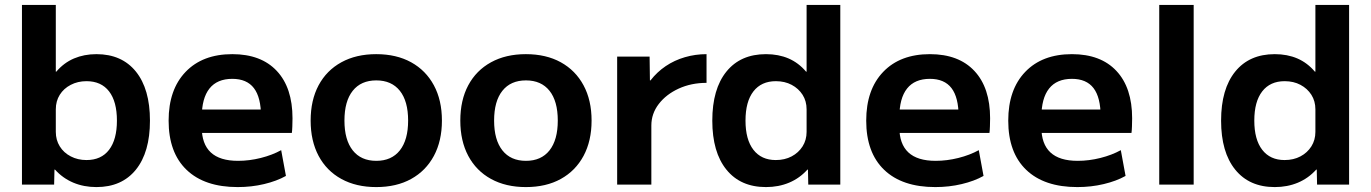

<svg xmlns="http://www.w3.org/2000/svg" viewBox="-20 -750 5571 780"><path d="M371.7 10Q320.5 10 277.7 -8Q234.9 -26.1 203.3 -61.1H201.3L199.9 0H69.2V-730H206.7V-458.9H208.7Q239.4 -494.9 280.6 -512.5Q321.9 -530 371.7 -530Q474.9 -530 532.1 -459.2Q589.2 -388.3 589.2 -260Q589.2 -131.7 532.1 -60.8Q474.9 10 371.7 10ZM331.3 -99.8Q391.3 -99.8 423.1 -141.4Q455 -183.1 455 -260Q455 -337.3 423.2 -378.7Q391.3 -420.2 331.3 -420.2Q295.9 -420.2 267.4 -405.3Q238.8 -390.5 222.8 -364.9Q206.7 -339.4 206.7 -305.7V-214.3Q206.7 -181.3 222.8 -155.4Q238.8 -129.5 267.4 -114.7Q295.9 -99.8 331.3 -99.8Z M945.7 10Q811 10 738 -60Q665 -130 665 -260Q665 -386 734 -458Q803 -530 923.7 -530Q1040.7 -530 1104.5 -461.8Q1168.3 -393.7 1168.3 -269.3Q1168.3 -254.7 1167.6 -236.7Q1167 -218.7 1165.6 -210H741.6V-305H1059.4L1040.4 -276Q1040.4 -354.3 1011.5 -392Q982.7 -429.7 923.7 -429.7Q862.3 -429.7 831 -390.4Q799.6 -351 799.6 -273.3V-233.3Q799.6 -165 836.3 -130.8Q873 -96.6 947 -96.6Q993 -96.6 1039.5 -108.3Q1086 -120 1122.3 -140L1141.6 -35.3Q1104 -14.3 1053 -2.2Q1002 10 945.7 10Z M1508.4 10Q1426.9 10 1366.8 -23Q1306.7 -56 1274.3 -116.8Q1242 -177.7 1242 -260Q1242 -343 1274.3 -403.5Q1306.7 -464 1366.8 -497Q1426.8 -530 1508.3 -530Q1590.5 -530 1650.3 -497Q1710 -464 1742.6 -403.5Q1775.3 -343 1775.3 -260Q1775.3 -177.7 1742.7 -116.8Q1710 -56 1650.3 -23Q1590.7 10 1508.4 10ZM1508.7 -96.6Q1570.7 -96.6 1604.4 -139.1Q1638 -181.7 1638 -260.1Q1638 -339 1604.4 -381.2Q1570.7 -423.4 1508.7 -423.4Q1446.6 -423.4 1413 -381.2Q1379.3 -339 1379.3 -260.1Q1379.3 -181.7 1413 -139.1Q1446.6 -96.6 1508.7 -96.6Z M2116.4 10Q2034.9 10 1974.8 -23Q1914.7 -56 1882.3 -116.8Q1850 -177.7 1850 -260Q1850 -343 1882.3 -403.5Q1914.7 -464 1974.8 -497Q2034.8 -530 2116.3 -530Q2198.5 -530 2258.3 -497Q2318 -464 2350.6 -403.5Q2383.3 -343 2383.3 -260Q2383.3 -177.7 2350.7 -116.8Q2318 -56 2258.3 -23Q2198.7 10 2116.4 10ZM2116.7 -96.6Q2178.7 -96.6 2212.4 -139.1Q2246 -181.7 2246 -260.1Q2246 -339 2212.4 -381.2Q2178.7 -423.4 2116.7 -423.4Q2054.6 -423.4 2021 -381.2Q1987.3 -339 1987.3 -260.1Q1987.3 -181.7 2021 -139.1Q2054.6 -96.6 2116.7 -96.6Z M2487.2 0V-520H2619L2620.3 -423.4H2622.7Q2649.1 -457.5 2684.5 -481.4Q2719.9 -505.3 2762.3 -517.6Q2804.7 -530 2850.3 -530V-413.4Q2788.4 -413.4 2737.3 -390.1Q2686.3 -366.7 2656.2 -327.5Q2626.1 -288.3 2626.1 -240V0Z M3091.8 10Q2988.4 10 2931.1 -60.8Q2873.7 -131.7 2873.7 -260Q2873.7 -388.3 2931.1 -459.2Q2988.4 -530 3091.8 -530Q3142.7 -530 3183.5 -512.5Q3224.2 -494.9 3254.7 -458.9H3256.8V-730H3393.7V0H3263.6L3262.3 -61.1H3260.2Q3228.9 -26.1 3186 -8Q3143 10 3091.8 10ZM3131.6 -99.8Q3168.1 -99.8 3196.1 -114.7Q3224.1 -129.5 3240.5 -155.4Q3256.8 -181.3 3256.8 -214.3V-305.7Q3256.8 -339.3 3240.5 -364.9Q3224.1 -390.5 3196.2 -405.3Q3168.2 -420.2 3131.9 -420.2Q3073 -420.2 3040.8 -378.8Q3008.6 -337.4 3008.6 -260Q3008.6 -183 3040.8 -141.4Q3073 -99.8 3131.6 -99.8Z M3779.7 10Q3645 10 3572 -60Q3499 -130 3499 -260Q3499 -386 3568 -458Q3637 -530 3757.7 -530Q3874.7 -530 3938.5 -461.8Q4002.3 -393.7 4002.3 -269.3Q4002.3 -254.7 4001.6 -236.7Q4001 -218.7 3999.6 -210H3575.6V-305H3893.4L3874.4 -276Q3874.4 -354.3 3845.5 -392Q3816.7 -429.7 3757.7 -429.7Q3696.3 -429.7 3665 -390.4Q3633.6 -351 3633.6 -273.3V-233.3Q3633.6 -165 3670.3 -130.8Q3707 -96.6 3781 -96.6Q3827 -96.6 3873.5 -108.3Q3920 -120 3956.3 -140L3975.6 -35.3Q3938 -14.3 3887 -2.2Q3836 10 3779.7 10Z M4356.7 10Q4222 10 4149 -60Q4076 -130 4076 -260Q4076 -386 4145 -458Q4214 -530 4334.7 -530Q4451.7 -530 4515.5 -461.8Q4579.3 -393.7 4579.3 -269.3Q4579.3 -254.7 4578.6 -236.7Q4578 -218.7 4576.6 -210H4152.6V-305H4470.4L4451.4 -276Q4451.4 -354.3 4422.5 -392Q4393.7 -429.7 4334.7 -429.7Q4273.3 -429.7 4242 -390.4Q4210.6 -351 4210.6 -273.3V-233.3Q4210.6 -165 4247.3 -130.8Q4284 -96.6 4358 -96.6Q4404 -96.6 4450.5 -108.3Q4497 -120 4533.3 -140L4552.6 -35.3Q4515 -14.3 4464 -2.2Q4413 10 4356.7 10Z M4689.4 0V-730H4829.3V0Z M5158.8 10Q5055.4 10 4998.1 -60.8Q4940.7 -131.7 4940.7 -260Q4940.7 -388.3 4998.1 -459.2Q5055.4 -530 5158.8 -530Q5209.7 -530 5250.5 -512.5Q5291.2 -494.9 5321.7 -458.9H5323.8V-730H5460.7V0H5330.6L5329.3 -61.1H5327.2Q5295.9 -26.1 5253 -8Q5210 10 5158.8 10ZM5198.6 -99.8Q5235.1 -99.8 5263.1 -114.7Q5291.1 -129.5 5307.5 -155.4Q5323.8 -181.3 5323.8 -214.3V-305.7Q5323.8 -339.3 5307.5 -364.9Q5291.1 -390.5 5263.2 -405.3Q5235.2 -420.2 5198.9 -420.2Q5140 -420.2 5107.8 -378.8Q5075.6 -337.4 5075.6 -260Q5075.6 -183 5107.8 -141.4Q5140 -99.8 5198.6 -99.8Z"/></svg>

Font: M PLUS 2 Thin
Style: Regular
Weight: 100
Designer: Coji Morishita
Foundry: UNDERFOREST DESIGN
Version: Version 1.001